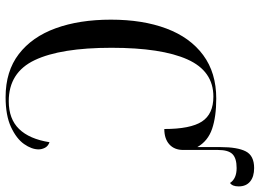

<svg xmlns="http://www.w3.org/2000/svg" viewBox="-138 -758 906 669"><g transform="rotate(90 314.5 -423.0)"><path d="M318 10Q228 10 168 -36Q108 -82 78 -164.5Q48 -247 48 -357Q48 -468 79 -550.5Q110 -633 171.5 -678.5Q233 -724 323 -724Q386 -724 428.5 -709.5Q471 -695 492 -658V-738Q492 -798 507 -827Q522 -856 565 -856Q595 -856 612 -842Q629 -828 629 -802Q629 -780 617 -772Q602 -795 565 -795Q531 -795 516.5 -780.5Q502 -766 502 -730V-609Q502 -578 482.5 -560.5Q463 -543 429 -543Q429 -634 403 -674Q377 -714 316 -714Q227 -714 186.5 -623.5Q146 -533 146 -359Q146 -182 189 -91.5Q232 -1 332 -1Q394 -1 429 -37Q464 -73 475 -143Q489 -138 494.5 -127Q500 -116 500 -105Q500 -81 481.5 -54.5Q463 -28 422.5 -9Q382 10 318 10Z"/></g></svg>

Font: Noto Serif Display Condensed
Style: Regular
Weight: 400
Width: 3
Designer: Monotype Design Team
Foundry: Monotype Imaging Inc.
Version: Version 2.009